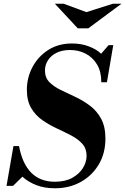

<svg xmlns="http://www.w3.org/2000/svg" viewBox="-20 -996 671 1029"><path d="M274 13Q218 13 174.5 -4Q131 -21 100 -49L50 0H15L52 -213H82Q118 -22 274 -22Q330 -22 367.5 -43Q405 -64 424.5 -95.5Q444 -127 444 -161Q444 -200 421 -225.5Q398 -251 361.5 -270Q325 -289 284 -308Q243 -327 206.5 -352.5Q170 -378 147 -417Q124 -456 124 -515Q124 -579 153.5 -635.5Q183 -692 237.5 -727.5Q292 -763 366 -763Q415 -763 456 -747.5Q497 -732 522 -708L562 -754H587L553 -555H523Q523 -612 500 -650.5Q477 -689 439 -708.5Q401 -728 355 -728Q313 -728 283 -713Q253 -698 237 -673Q221 -648 221 -618Q221 -580 244.5 -556Q268 -532 305 -514Q342 -496 383 -477Q424 -458 461 -430.5Q498 -403 521.5 -360.5Q545 -318 545 -253Q545 -175 509.5 -115Q474 -55 413 -21Q352 13 274 13ZM397 -844 274 -976H321L443 -931L585 -976H631L453 -844Z"/></svg>

Font: Libre Bodoni
Style: Italic
Weight: 400
Italic angle: -13°
Designer: Pablo Impallari, Rodrigo Fuenzalida
Foundry: Impallari Type
Version: Version 2.005;gftools[0.9.23]